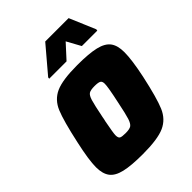

<svg xmlns="http://www.w3.org/2000/svg" viewBox="-206 -811 923 923"><g transform="rotate(-45 255.0 -349.5)"><path d="M13 -107Q13 -156 35 -255Q61 -375 82 -425.5Q103 -476 149.5 -497Q196 -518 297 -518Q376 -518 420 -507.5Q464 -497 482.5 -472Q501 -447 501 -402Q501 -350 481 -255Q455 -135 433.5 -84.5Q412 -34 365 -13Q318 8 217 8Q138 8 94 -2.5Q50 -13 31.5 -38Q13 -63 13 -107ZM309 -255Q327 -338 327 -361Q327 -378 317.5 -383Q308 -388 284 -388Q257 -388 246 -381Q235 -374 227.5 -349.5Q220 -325 206 -255Q205 -250 204 -243.5Q203 -237 201 -231Q188 -164 188 -149Q188 -131 196.5 -126.5Q205 -122 230 -122Q257 -122 268 -129.5Q279 -137 287 -161.5Q295 -186 309 -255ZM155 -567 156 -575 268 -707H427L483 -575L482 -567H377L338 -638L273 -567Z"/></g></svg>

Font: Saira Semi Condensed ExtraBold
Style: Italic
Weight: 800
Width: 4
Italic angle: -12°
Designer: Hector Gatti with collaboration of the Omnibus-Type team
Foundry: Omnibus-Type
Version: Version 1.001; ttfautohint (v1.8)